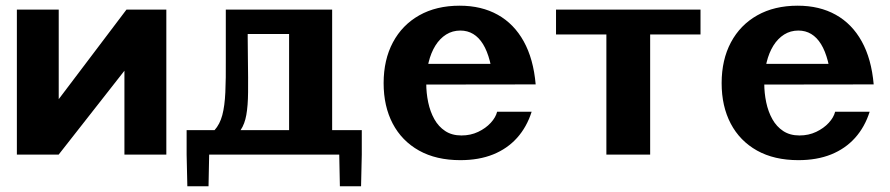

<svg xmlns="http://www.w3.org/2000/svg" viewBox="-20 -538 3098 668"><path d="M38.7 0V-504.7H184.3V-157.3L150.9 -148.8L420.1 -504.7H558.7V0H412.9V-330.8L456.8 -347.9L184 0Z M644.7 0V-85.2H1123L985.8 -6.2V-496.7L1123 -419.7H765.6V-504.7H1135.6V-6.2L991.4 -84.9H1197.6V0ZM777.8 -50.7 675.6 -49.8Q707.7 -64.3 726.3 -85Q744.9 -105.6 753.4 -137.4Q761.8 -169.1 764 -216.6Q766.2 -264.2 765.6 -332.3Q765.1 -400.5 765.6 -494L841.9 -494.2Q841.4 -400.5 842.5 -332.5Q843.6 -264.5 843.1 -217.1Q842.7 -169.8 837 -138.2Q831.4 -106.6 817.5 -86Q803.7 -65.4 777.8 -50.7ZM1107.8 0V-85.2H1238.7V0ZM1238.7 0 1236.2 110H1162.5L1160.3 0ZM760.2 0H629.3V-85.2H760.2ZM629.3 0H707.7L705.5 110H631.8Z M1581.6 19.2Q1497.6 19.2 1437.8 -14.2Q1378 -47.7 1346.3 -108Q1314.7 -168.4 1314.7 -248.6Q1314.7 -329.9 1347 -390.6Q1379.3 -451.2 1438.7 -484.7Q1498.1 -518.2 1579.3 -518.2Q1655.3 -518.2 1711.8 -486.6Q1768.3 -455.1 1802.1 -394.1Q1836 -333.1 1843.7 -244.3H1696.8Q1693.3 -290.4 1684.2 -325.6Q1675.1 -360.7 1660.6 -384.3Q1646.1 -407.9 1626.3 -419.8Q1606.6 -431.7 1581.6 -431.7Q1554.2 -431.7 1532.2 -417.9Q1510.3 -404.1 1494.8 -379.4Q1479.4 -354.7 1471.2 -321.2Q1463 -287.6 1463 -248.1Q1463 -214.3 1469.8 -181.9Q1476.6 -149.6 1491.1 -123.5Q1505.6 -97.5 1529 -82.1Q1552.3 -66.7 1585.5 -66.7Q1617.3 -66.7 1643.6 -79.2Q1669.9 -91.7 1687.4 -110.7Q1704.8 -129.7 1709.6 -149.3H1829.7Q1812.8 -96.1 1779 -58.4Q1745.2 -20.7 1695.7 -0.7Q1646.1 19.2 1581.6 19.2ZM1450.3 -243.8 1421.8 -315.7H1810.7L1811.1 -244.3Z M2089.7 0V-490.8L2220 -418.2H1914.5V-504.7H2417.2V-418.2H2111.7L2242 -490.8V0Z M2757.6 19.2Q2673.6 19.2 2613.8 -14.2Q2554 -47.7 2522.3 -108Q2490.7 -168.4 2490.7 -248.6Q2490.7 -329.9 2523 -390.6Q2555.3 -451.2 2614.7 -484.7Q2674.1 -518.2 2755.3 -518.2Q2831.3 -518.2 2887.8 -486.6Q2944.3 -455.1 2978.1 -394.1Q3012 -333.1 3019.7 -244.3H2872.8Q2869.3 -290.4 2860.2 -325.6Q2851.1 -360.7 2836.6 -384.3Q2822.1 -407.9 2802.3 -419.8Q2782.6 -431.7 2757.6 -431.7Q2730.2 -431.7 2708.2 -417.9Q2686.3 -404.1 2670.8 -379.4Q2655.4 -354.7 2647.2 -321.2Q2639 -287.6 2639 -248.1Q2639 -214.3 2645.8 -181.9Q2652.6 -149.6 2667.1 -123.5Q2681.6 -97.5 2705 -82.1Q2728.3 -66.7 2761.5 -66.7Q2793.3 -66.7 2819.6 -79.2Q2845.9 -91.7 2863.4 -110.7Q2880.8 -129.7 2885.6 -149.3H3005.7Q2988.8 -96.1 2955 -58.4Q2921.2 -20.7 2871.7 -0.7Q2822.1 19.2 2757.6 19.2ZM2626.3 -243.8 2597.8 -315.7H2986.7L2987.1 -244.3Z"/></svg>

Font: Russolo 10pt ExtraLight
Style: Regular
Weight: 200
Designer: Micah Stupak-Hahn
Version: Version 1.000